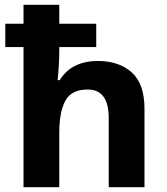

<svg xmlns="http://www.w3.org/2000/svg" viewBox="-20 -780 697 800"><path d="M227 -760V-681H381V-584H227V-575Q227 -535 224.5 -498Q222 -461 220 -446H229Q255 -488 295.5 -507Q336 -526 387 -526Q476 -526 529 -478.3Q582 -430.6 582 -326V0H433V-289Q433 -407 345 -407Q278 -407 252.5 -360.6Q227 -314.2 227 -227V0H78V-584H2V-681H78V-760Z"/></svg>

Font: Noto Sans Hanifi Rohingya
Style: Regular
Weight: 400
Designer: Monotype Design Team and DaltonMaag
Foundry: Google LLC
Version: Version 2.101